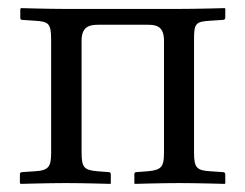

<svg xmlns="http://www.w3.org/2000/svg" viewBox="-20 -451 604 473"><path d="M106 -351V-76C106 -41 101 -31 65 -29L35 -27C31 -27 29 -25 29 -22V0L31 2C31 2 99 0 143 0C186 0 252 2 252 2L253 0V-21C253 -25 251 -27 248 -27L221 -29C187 -32 181 -38 181 -76V-351C181 -386 201 -390 222 -390H343C363 -390 384 -388 384 -351V-76C384 -41 379 -32 343 -29L316 -27C313 -27 311 -25 311 -22V0L312 2C312 2 379 0 422 0C466 0 534 2 534 2L535 0V-21C535 -25 533 -27 529 -27L499 -29C464 -31 458 -38 458 -76V-352C458 -393 461 -398 499 -400L529 -402C533 -402 535 -404 535 -408V-429L534 -431C534 -431 464 -429 419 -429H142C99 -429 32 -431 32 -431L30 -429V-407C30 -403 32 -402 35 -402L65 -400C101 -398 106 -393 106 -351Z"/></svg>

Font: Libertinus Serif Display
Style: Regular
Weight: 400
Designer: Philipp H. Poll, Khaled Hosny
Foundry: Caleb Maclennan
Version: Version 7.050;RELEASE